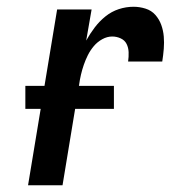

<svg xmlns="http://www.w3.org/2000/svg" viewBox="-20 -548 540 568"><path d="M63 0 149 -520H251L235 -428Q246 -448 260 -466.5Q274 -485 292 -499.5Q310 -514 331.5 -521Q353 -528 375 -528Q393 -528 410.5 -522.5Q428 -517 439.5 -504Q451 -491 457 -474.5Q463 -458 464.5 -440Q466 -422 464.5 -403.5Q463 -385 460 -366H359Q361 -380 360.5 -393.5Q360 -407 354.5 -418Q349 -429 337 -434.5Q325 -440 312 -440Q297 -440 282.5 -432Q268 -424 257.5 -411.5Q247 -399 240 -385Q233 -371 228 -356.5Q223 -342 219.5 -327Q216 -312 214 -297L165 0ZM55 -226V-294H317V-226Z"/></svg>

Font: Iosevka SS04 Semibold Oblique
Style: Regular
Weight: 600
Italic angle: -9°
Monospace: yes
Designer: Belleve Invis
Foundry: Belleve Invis
Version: Version 19.0.0; ttfautohint (v1.8.4)